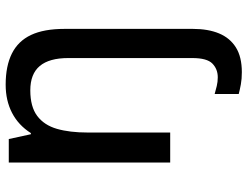

<svg xmlns="http://www.w3.org/2000/svg" viewBox="-118 -503 874 678"><g transform="rotate(-90 319.0 -164.0)"><path d="M403 253Q379 253 360 249.5Q341 246 326 242V157Q340 161 354.5 164.5Q369 168 385 168Q414 168 433.5 149Q453 130 453 78V-360Q453 -427 425 -460.5Q397 -494 339 -494Q281 -494 248.5 -469.5Q216 -445 203 -400Q190 -355 190 -291V0H84V-570H167L184 -492H188Q216 -536 259.5 -558.5Q303 -581 359 -581Q425 -581 469 -559Q513 -537 534.5 -491.5Q556 -446 556 -373V80Q556 134 540 172.5Q524 211 490.5 232Q457 253 403 253Z"/></g></svg>

Font: Menbere
Style: Regular
Weight: 400
Designer: Aleme Tadesse
Foundry: Sorkin Type Co
Version: Version 1.000